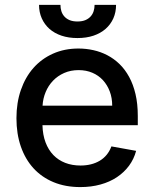

<svg xmlns="http://www.w3.org/2000/svg" viewBox="-20 -750 627 781"><path d="M46.9 -269.2Q46.9 -332 65 -384.2Q83.1 -436.4 116.1 -473.7Q149.1 -511 195.7 -531.8Q242.2 -552.6 299 -552.6Q329.9 -552.6 359.7 -546Q389.6 -539.4 416.5 -525.4Q443.5 -511.4 466.1 -489.5Q488.6 -467.7 505.3 -437.1Q522 -406.6 531.2 -367.2Q540.5 -327.8 540.5 -278.4V-240.8H152.7Q153.8 -201.3 165.3 -170.8Q176.8 -140.3 197.1 -119.3Q217.3 -98.4 245.4 -87.5Q273.4 -76.7 307.5 -76.7Q353 -76.7 385.8 -96.2Q418.7 -115.8 433.2 -154.5L533.7 -136.4Q524.9 -103 504.8 -75.8Q484.7 -48.7 455.6 -29.3Q426.5 -9.9 388.8 0.5Q351.2 11 306.5 11Q246.1 11 198 -8.9Q149.9 -28.8 116.3 -65.5Q82.7 -102.3 64.8 -153.9Q46.9 -205.6 46.9 -269.2ZM436.4 -320.3Q436.4 -351.6 426.5 -378Q416.5 -404.5 398.8 -423.8Q381 -443.2 355.8 -454Q330.6 -464.8 299.7 -464.8Q267.4 -464.8 240.9 -453.1Q214.5 -441.4 195.5 -421.5Q176.5 -401.6 165.7 -375.5Q154.8 -349.4 153.1 -320.3ZM225.9 -730.1Q225.9 -717 229.6 -704.7Q233.3 -692.5 241.7 -683.1Q250 -673.7 263.1 -668.1Q276.3 -662.6 295.1 -662.6Q313.9 -662.6 327.1 -668.1Q340.2 -673.7 348.5 -682.9Q356.9 -692.1 360.8 -704.4Q364.7 -716.6 364.7 -730.1H452.1Q452.1 -700.3 441.1 -675.4Q430 -650.6 409.6 -632.6Q389.2 -614.7 360.3 -604.9Q331.3 -595.2 295.1 -595.2Q259.2 -595.2 230.3 -604.9Q201.3 -614.7 181.1 -632.6Q160.9 -650.6 149.9 -675.4Q138.8 -700.3 138.8 -730.1Z"/></svg>

Font: Cannonade Med
Style: Regular
Weight: 500
Designer: Rasmus Andersson
Foundry: rsms
Version: Version 3.012;git-f93a4a705